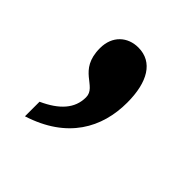

<svg xmlns="http://www.w3.org/2000/svg" viewBox="-96 -212 438 438"><g transform="rotate(45 122.5 7.0)"><path d="M41 154C145 121 184 48 184 -33C184 -99 160 -140 113 -140C79 -140 52 -117 52 -77C52 -5 109 -11 109 25C109 61 85 87 41 107Z"/></g></svg>

Font: Noto Serif Khmer ExtraCondensed
Style: Bold
Weight: 700
Width: 2
Designer: Danh Hong and the Monotype Design Team
Foundry: Monotype Imaging Inc.
Version: Version 2.004